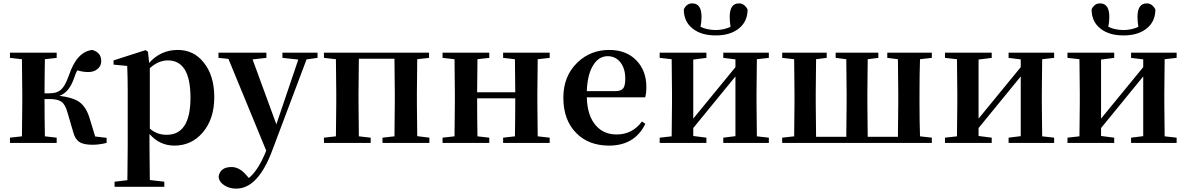

<svg xmlns="http://www.w3.org/2000/svg" viewBox="-20 -847 7034 1138"><path d="M612 -30V0Q568 11 528 11Q474 11 450 -6Q425 -22 414 -64L380 -180Q367 -228 344 -244Q322 -260 273 -260H244Q244 -153 246 -39L316 -31V0H39V-31L110 -39Q112 -153 112 -235V-300Q112 -382 110 -496L39 -504V-535H316V-504L246 -496Q244 -384 244 -294H271Q314 -294 336 -311Q365 -333 388 -399Q435 -541 527 -551Q580 -536 580 -485Q580 -456 558 -438Q537 -420 503 -420Q473 -420 438 -430Q427 -410 419 -384Q389 -298 332 -279Q411 -270 451 -242Q489 -214 509 -153L544 -38Z M868 -85Q909 -48 968 -48Q1109 -48 1109 -268Q1109 -489 975 -489Q919 -489 868 -443ZM864 -474Q932 -551 1034 -551Q1128 -551 1187 -477Q1250 -400 1250 -271Q1250 -141 1181 -61Q1115 16 1013 16Q926 16 866 -53V16Q866 76 868 220L954 230V260H659V230L735 221Q737 77 737 16V-306Q737 -384 734 -456L653 -464V-489L843 -550L857 -540Z M1862 -504 1797 -495 1592 49Q1508 271 1380 271Q1339 271 1309 251Q1277 230 1276 199Q1285 143 1353 143Q1399 143 1441 192L1455 208Q1511 163 1558 46L1334 -498L1275 -504V-535H1559V-504L1477 -495L1618 -110L1748 -494L1654 -504V-535H1862Z M2525 -31V0H2247V-31L2318 -39Q2320 -153 2320 -235V-300Q2320 -385 2318 -499H2107Q2105 -385 2105 -300V-235Q2105 -153 2107 -39L2177 -31V0H1900V-31L1971 -39Q1973 -153 1973 -235V-300Q1973 -382 1971 -496L1900 -504V-535H2523V-504L2453 -496Q2451 -382 2451 -300V-235Q2451 -154 2453 -40Z M3167 -496Q3165 -382 3165 -300V-235Q3165 -153 3167 -39L3238 -31V0H2962V-31L3032 -39Q3034 -153 3034 -264H2808Q2808 -153 2810 -39L2880 -31V0H2603V-31L2674 -39Q2676 -153 2676 -235V-300Q2676 -382 2674 -496L2603 -504V-535H2880V-504L2810 -496Q2808 -384 2808 -300H3034Q3034 -386 3032 -496L2962 -504V-535H3238V-504Z M3629 -307Q3662 -307 3675 -325Q3686 -341 3686 -381Q3686 -441 3657 -478Q3628 -514 3582 -514Q3531 -514 3499 -465Q3462 -411 3458 -307ZM3458 -270Q3461 -160 3512 -103Q3558 -50 3635 -50Q3728 -50 3785 -127L3805 -113Q3742 16 3590 16Q3469 16 3396 -58Q3319 -135 3319 -268Q3319 -397 3403 -477Q3480 -551 3591 -551Q3692 -551 3752 -489Q3811 -428 3811 -332Q3811 -294 3804 -270Z M4085 -678Q4033 -719 4033 -791Q4049 -827 4083 -827Q4138 -827 4138 -747Q4138 -717 4132 -688Q4173 -669 4222 -669Q4269 -669 4310 -688Q4305 -720 4305 -747Q4305 -827 4360 -827Q4392 -827 4411 -791Q4411 -719 4359 -678Q4308 -637 4222 -637Q4136 -637 4085 -678ZM4466 -496Q4464 -382 4464 -300V-235Q4464 -153 4466 -39L4537 -31V0H4267V-31L4339 -40V-394L4089 -88V-41L4167 -31V0H3890V-31L3961 -39Q3963 -153 3963 -235V-300Q3963 -382 3961 -496L3890 -504V-535H4167V-504L4089 -494V-144L4339 -449V-495L4267 -504V-535H4537V-504Z M5433 -496Q5430 -411 5430 -300V-235Q5430 -125 5433 -39L5503 -31V0H4616V-31L4687 -39Q4689 -153 4689 -235V-300Q4689 -382 4687 -496L4616 -504V-535H4880V-504L4817 -496Q4815 -382 4815 -300V-235Q4815 -150 4817 -36H4996Q4998 -150 4998 -235V-300Q4998 -382 4996 -496L4933 -504V-535H5186V-504L5123 -496Q5121 -382 5121 -300V-235Q5121 -150 5123 -36H5302Q5304 -150 5304 -235V-300Q5304 -382 5302 -496L5239 -504V-535H5503V-504Z M6157 -496Q6155 -382 6155 -300V-235Q6155 -153 6157 -39L6228 -31V0H5958V-31L6030 -40V-394L5780 -88V-41L5858 -31V0H5581V-31L5652 -39Q5654 -153 5654 -235V-300Q5654 -382 5652 -496L5581 -504V-535H5858V-504L5780 -494V-144L6030 -449V-495L5958 -504V-535H6228V-504Z M6502 -678Q6450 -719 6450 -791Q6466 -827 6500 -827Q6555 -827 6555 -747Q6555 -717 6549 -688Q6590 -669 6639 -669Q6686 -669 6727 -688Q6722 -720 6722 -747Q6722 -827 6777 -827Q6809 -827 6828 -791Q6828 -719 6776 -678Q6725 -637 6639 -637Q6553 -637 6502 -678ZM6883 -496Q6881 -382 6881 -300V-235Q6881 -153 6883 -39L6954 -31V0H6684V-31L6756 -40V-394L6506 -88V-41L6584 -31V0H6307V-31L6378 -39Q6380 -153 6380 -235V-300Q6380 -382 6378 -496L6307 -504V-535H6584V-504L6506 -494V-144L6756 -449V-495L6684 -504V-535H6954V-504Z"/></svg>

Font: Source Han Serif JP
Style: Bold
Weight: 700
Designer: Ryoko NISHIZUKA  (kana & ideographs); Frank Grießhammer (Latin, Greek & Cyrillic); Wenlong ZHANG  (bopomofo); Sandoll Co
Foundry: Adobe Systems Incorporated
Version: Version 1.000;PS 1;hotconv 16.6.53;makeotf.lib2.5.65590